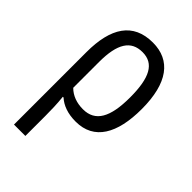

<svg xmlns="http://www.w3.org/2000/svg" viewBox="-233 -637 967 967"><g transform="rotate(45 250.0 -153.5)"><path d="M60 -276V240H141V98C141 59 140 13 135 -33H140C170 -6 212 10 269 10C400 10 460 -96 460 -270C460 -456 389 -547 263 -547C122 -547 60 -449 60 -276ZM251 -60C206 -60 168 -74 140 -102V-286C140 -416 178 -476 260 -476C342 -476 377 -410 377 -270C377 -129 339 -60 251 -60Z"/></g></svg>

Font: Noto Sans Mono ExtraCondensed
Style: Regular
Weight: 400
Width: 2
Designer: Monotype Design Team
Foundry: Monotype Imaging Inc.
Version: Version 2.014